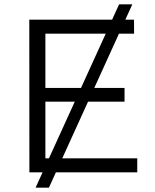

<svg xmlns="http://www.w3.org/2000/svg" viewBox="-20 -790 710 880"><path d="M143.2 70 525.8 -770H586.4L204.3 70ZM114.7 0 114.3 -700H594.2L594.6 -635.7H188V-64.3H609.1V0ZM180.7 -323.9V-387.1H550.8V-323.9Z"/></svg>

Font: Montserrat Thin
Style: Regular
Weight: 100
Designer: Julieta Ulanovsky
Foundry: Julieta Ulanovsky
Version: Version 9.000